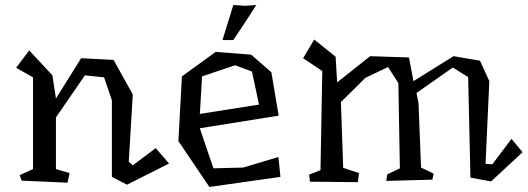

<svg xmlns="http://www.w3.org/2000/svg" viewBox="-20 -720 2094 762"><path d="M651 -71 484 13 424 -18V-322L393 -413L317 -421L202 -254V-49L256 -33L248 5L66 -3L58 -25L111 -49V-413L44 -451L96 -520L188 -421L202 -329L302 -489L431 -482L507 -345L491 -78L507 -64L598 -132Z M688 0ZM774 -268 1008 -305 980 -436 913 -461 782 -417 773 -264ZM977 -503 1057 -433 1086 -261 773 -211 827 -52 945 -55 1085 -97 1093 -18 811 22 688 -160 702 -417 836 -514ZM863 -561 906 -700 953 -697 997 -700 948 -624 906 -561Z M2054 -116 1929 0 1847 -15 1838 -414 1777 -452 1633 -351 1641 -310 1651 -55 1701 -31 1696 -7 1513 -2 1517 -28 1567 -52 1561 -390 1520 -454 1430 -411 1333 -315 1342 -54 1405 -33 1400 3 1210 1 1207 -27 1252 -45 1259 -438 1183 -489 1227 -563 1312 -495 1318 -393 1449 -497 1603 -492 1621 -398 1780 -497 1885 -479 1922 -398 1907 -70 1934 -68 2010 -169Z"/></svg>

Font: Underdog
Style: Regular
Weight: 400
Designer: Sergey Steblina
Foundry: Sergey Steblina, Jovanny Lemonad
Version: Version 1.001; ttfautohint (v0.9)